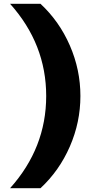

<svg xmlns="http://www.w3.org/2000/svg" viewBox="-20 -790 501 1010"><path d="M33 -770H193Q292 -678 347.5 -550.5Q403 -423 403 -285Q403 -147 347.5 -19.5Q292 108 193 200H33Q223 -12 223 -285Q223 -558 33 -770Z"/></svg>

Font: M PLUS 1p Black
Style: Regular
Weight: 900
Version: Version 1.061